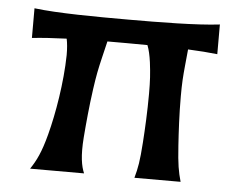

<svg xmlns="http://www.w3.org/2000/svg" viewBox="-42 -548 748 597"><g transform="rotate(5 332.0 -249.0)"><path d="M524.4 -361.8 529.3 -412.1C564 -410.6 595.7 -408.2 621.1 -405.3V-498C549.8 -489.3 431.2 -488.3 336.9 -488.3C233.9 -488.3 116.2 -488.8 42.5 -498V-405.3C72.3 -408.7 109.9 -411.1 150.4 -412.6C153.3 -398.9 154.8 -382.8 154.8 -361.8C153.3 -275.9 136.7 -178.2 119.1 -111.3C104 -53.7 90.3 -26.9 72.3 0H240.7C231.4 -22 225.6 -52.7 230 -111.3C233.4 -154.3 238.3 -209 246.1 -264.2C252 -305.7 256.3 -327.1 264.6 -361.8L277.3 -415H336.9C357.9 -415 379.9 -415 402.3 -414.6C407.7 -400.9 411.6 -383.8 414.6 -361.8C418.9 -327.1 420.4 -305.7 420.4 -264.2C420.4 -209 417.5 -154.3 414.6 -111.3C410.6 -52.7 406.7 -31.7 397.9 0H542C533.2 -31.7 529.3 -52.7 525.4 -111.3C522.5 -154.3 519.5 -209 519.5 -264.2C519.5 -305.7 521 -327.1 524.4 -361.8Z"/></g></svg>

Font: Amarante
Style: Regular
Weight: 400
Designer: Karolina Lach
Foundry: Sorkin Type Co.
Version: Version 1.001